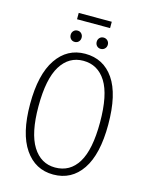

<svg xmlns="http://www.w3.org/2000/svg" viewBox="-134 -989 835 1083"><g transform="rotate(15 284.0 -448.0)"><path d="M512 -341Q512 -168 451.5 -78.5Q391 11 284 11Q179 11 117.5 -78.5Q56 -168 56 -340Q56 -513 117.5 -603.5Q179 -694 284 -694Q391 -694 451.5 -606Q512 -518 512 -341ZM105 -340Q105 -183 153 -106.5Q201 -30 284 -30Q371 -30 417.5 -106Q464 -182 464 -341Q464 -502 416.5 -577.5Q369 -653 284 -653Q200 -653 152.5 -576.5Q105 -500 105 -340ZM240 -776Q240 -762 231 -752.5Q222 -743 208 -743Q194 -743 185 -752.5Q176 -762 176 -776Q176 -790 185 -799.5Q194 -809 208 -809Q222 -809 231 -799.5Q240 -790 240 -776ZM393 -776Q393 -762 383.5 -752.5Q374 -743 360 -743Q346 -743 337 -752.5Q328 -762 328 -776Q328 -790 337 -799.5Q346 -809 360 -809Q374 -809 383.5 -799.5Q393 -790 393 -776ZM381 -870H188V-907H381Z"/></g></svg>

Font: Fira Sans Extra Condensed ExtraLight
Style: Regular
Weight: 275
Width: 1
Designer: Carrois Corporate & Edenspiekermann AG
Foundry: Carrois Corporate GbR & Edenspiekermann AG
Version: Version 4.203